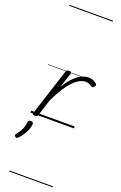

<svg xmlns="http://www.w3.org/2000/svg" viewBox="-373 -1197 1191 1885"><g transform="rotate(20 223.0 -255.0)"><path d="M49 15Q37 15 30 10Q23 5 27 -7L185 -494Q190 -506 196.5 -510.5Q203 -515 216 -515Q232 -515 237.5 -508.5Q243 -502 239 -490L190 -337Q221 -391 252.5 -426Q284 -461 313 -481.5Q342 -502 369 -510.5Q396 -519 420 -519Q449 -519 472.5 -508.5Q496 -498 508 -484Q514 -478 513 -471Q512 -464 504 -454Q495 -445 488 -443Q481 -441 474 -446Q463 -455 446 -462.5Q429 -470 407 -470Q379 -470 347 -454Q315 -438 281 -403.5Q247 -369 210.5 -313Q174 -257 137 -178L81 -4Q78 6 70.5 10.5Q63 15 49 15ZM-58 275Q-66 269 -67 261.5Q-68 254 -62 246Q-42 221 -28.5 199Q-15 177 -7 153Q1 129 4 99Q5 86 12.5 81Q20 76 32 76Q47 76 53.5 82.5Q60 89 59 101Q59 119 50 146.5Q41 174 22.5 205.5Q4 237 -25 268Q-33 276 -41.5 279Q-50 282 -58 275ZM0 605H454V615H0ZM0 -20H454V0H0ZM0 -505H454V-500H0ZM0 -1125H454V-1115H0Z"/></g></svg>

Font: Playwrite CU Guides
Style: Regular
Weight: 400
Designer: Veronika Burian, José Scaglione
Foundry: TypeTogether
Version: Version 1.003